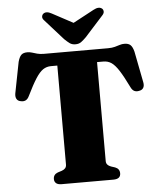

<svg xmlns="http://www.w3.org/2000/svg" viewBox="-60 -971 853 1023"><g transform="rotate(-5 366.0 -459.5)"><path d="M195 -700H537.5Q559 -700 574 -704.2Q589 -708.5 601 -712.2Q613 -716 625.5 -716Q647.5 -716 658.5 -705.5Q669.5 -695 676 -669.5L708.5 -503Q712 -485 705.5 -473.5Q699 -462 683 -459.5Q668.5 -456 657.2 -461.2Q646 -466.5 638.5 -482Q609.5 -541.5 588.8 -573.8Q568 -606 549.2 -618.8Q530.5 -631.5 506.5 -631.5H472.5V-102.5Q472.5 -90.5 479 -83Q485.5 -75.5 498 -71L519.5 -64Q543.5 -55 543.5 -30.5Q543.5 0 504.5 0H228Q208 0 198.5 -8.2Q189 -16.5 189 -30.5Q189 -55 213 -64L235 -71Q247.5 -75.5 253.8 -83Q260 -90.5 260 -102.5V-631.5H226Q202.5 -631.5 183.5 -618.8Q164.5 -606 143.8 -573.8Q123 -541.5 94 -482Q86.5 -466.5 75.2 -461.2Q64 -456 49.5 -459.5Q34 -462 27.5 -473.5Q21 -485 24 -503L56.5 -669.5Q63.5 -695 74.2 -705.5Q85 -716 107 -716Q119.5 -716 131.5 -712.2Q143.5 -708.5 158.5 -704.2Q173.5 -700 195 -700ZM409.5 -827.5 254.5 -910.5Q226 -926.5 209.5 -913Q203 -907.5 202 -897.5Q201 -887.5 212.5 -876L308.5 -768.5Q323.5 -754 335.8 -745Q348 -736 366.5 -736Q385 -736 397.2 -745Q409.5 -754 424 -768.5L521 -876Q532 -887.5 531.2 -897.5Q530.5 -907.5 524 -913Q507 -926.5 478 -910.5L323 -827.5Z"/></g></svg>

Font: Fraunces ExtraBold
Style: Regular
Weight: 800
Version: Version 1.000;[b76b70a41]